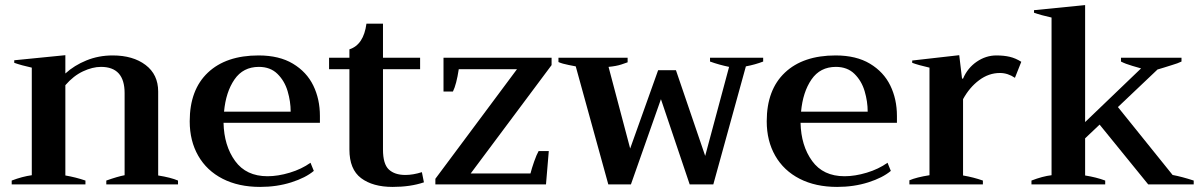

<svg xmlns="http://www.w3.org/2000/svg" viewBox="-20 -725 4728 755"><path d="M680 -15V0H398V-15Q443 -31 470 -36V-359Q470 -462 377 -462Q344 -462 306.5 -444.5Q269 -427 237 -390V-35Q278 -28 316 -15V0H26V-15Q68 -31 105 -36V-459Q64 -468 36 -478V-488L237 -508V-436Q272 -468 320 -487.5Q368 -507 423 -507Q503 -507 552.5 -469.5Q602 -432 602 -365V-35Q652 -27 680 -15Z M1238 -242H859Q861 -152 904.5 -92Q948 -32 1032 -32Q1073 -32 1119.5 -46Q1166 -60 1201 -85L1214 -53Q1182 -26 1125.5 -8Q1069 10 1003 10Q918 10 855.5 -22Q793 -54 759.5 -112.5Q726 -171 726 -248Q726 -372 797.5 -439.5Q869 -507 997 -507Q1078 -507 1132 -474.5Q1186 -442 1212 -388.5Q1238 -335 1238 -269ZM1123 -286Q1123 -326 1111 -366.5Q1099 -407 1071 -434.5Q1043 -462 998 -462Q936 -462 902 -412.5Q868 -363 861 -286Z M1647 -8Q1594 10 1524 10Q1446 10 1400 -24.5Q1354 -59 1354 -137V-453H1274V-498H1354V-531Q1410 -549 1421 -632H1486V-498H1632V-453H1486V-137Q1486 -80 1509 -58.5Q1532 -37 1574 -37Q1604 -37 1639 -48Z M1692 -22 2013 -453H1784Q1775 -393 1761 -365H1724V-498H2149V-469L1831 -43H2066Q2071 -63 2080.5 -90Q2090 -117 2098 -131H2138L2127 0H1692Z M2244 -464Q2240 -465 2216 -469.5Q2192 -474 2176 -481V-498H2448V-480Q2443 -478 2423.5 -471.5Q2404 -465 2373 -462L2458 -141L2568 -449H2638L2753 -112L2847 -462Q2808 -470 2772 -483V-498H2981V-483Q2950 -471 2913 -464L2785 0H2692L2579 -335L2461 0H2372Z M3507 -242H3128Q3130 -152 3173.5 -92Q3217 -32 3301 -32Q3342 -32 3388.5 -46Q3435 -60 3470 -85L3483 -53Q3451 -26 3394.5 -8Q3338 10 3272 10Q3187 10 3124.5 -22Q3062 -54 3028.5 -112.5Q2995 -171 2995 -248Q2995 -372 3066.5 -439.5Q3138 -507 3266 -507Q3347 -507 3401 -474.5Q3455 -442 3481 -388.5Q3507 -335 3507 -269ZM3392 -286Q3392 -326 3380 -366.5Q3368 -407 3340 -434.5Q3312 -462 3267 -462Q3205 -462 3171 -412.5Q3137 -363 3130 -286Z M3556 -16Q3584 -28 3635 -36V-459Q3591 -469 3567 -478V-487L3752 -508L3763 -416H3767Q3785 -458 3821 -482.5Q3857 -507 3898 -507Q3928 -507 3951 -501.5Q3974 -496 3996 -482L3971 -419Q3943 -438 3912 -438Q3868 -438 3830 -409.5Q3792 -381 3767 -335V-35Q3808 -28 3845 -15V0H3556Z M4674 -15V0H4495L4304 -235L4247 -181V-35Q4291 -28 4326 -15V0H4036V-15Q4080 -32 4115 -36V-656Q4074 -665 4046 -675V-685L4247 -705V-245L4467 -456Q4460 -458 4432.5 -466Q4405 -474 4388 -483V-498H4626V-483Q4612 -476 4588 -469Q4564 -462 4556 -459Q4530 -451 4532 -452L4376 -304L4591 -37Q4628 -30 4674 -15Z"/></svg>

Font: Trirong SemiBold
Style: Regular
Weight: 600
Designer: Katatrad Team
Foundry: CadsonDemak
Version: Version 1.000